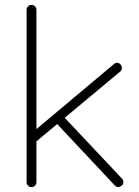

<svg xmlns="http://www.w3.org/2000/svg" viewBox="-20 -760 564 780"><path d="M108 0Q99 0 93.5 -6Q88 -12 88 -20V-720Q88 -728 93.5 -734Q99 -740 108 -740Q117 -740 122.5 -734Q128 -728 128 -720V-20Q128 -12 122.5 -6Q117 0 108 0ZM455 -505Q463 -505 469 -499Q475 -493 475 -484Q475 -475 468 -469L121 -180L119 -228L442 -499Q448 -505 455 -505ZM461 0Q453 0 446 -7L204 -265L234 -291L475 -35Q481 -29 481 -20Q481 -10 473 -5Q465 0 461 0Z"/></svg>

Font: Quicksand Variable Light
Style: Regular
Weight: 300
Designer: Andrew Paglinawan
Foundry: Andrew Paglinawan
Version: Version 3.004